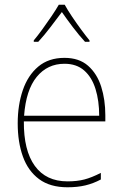

<svg xmlns="http://www.w3.org/2000/svg" viewBox="-20 -783 521 813"><path d="M253 -538Q315 -538 353 -504.5Q391 -471 408.5 -416Q426 -361 426 -295V-269H81Q80 -146 127.5 -80.5Q175 -15 266 -15Q306 -15 337 -23Q368 -31 407 -51V-23Q375 -6 341.5 2Q308 10 266 10Q192 10 145.5 -24.5Q99 -59 77 -120Q55 -181 55 -261Q55 -338 76.5 -401Q98 -464 142 -501Q186 -538 253 -538ZM253 -513Q181 -513 135.5 -457.5Q90 -402 82 -293H400Q400 -356 384.5 -406Q369 -456 336.5 -484.5Q304 -513 253 -513ZM254 -763Q266 -741 285.5 -712Q305 -683 325 -656Q345 -629 359 -612V-606H340Q315 -633 288.5 -668Q262 -703 242 -732Q221 -704 194 -668.5Q167 -633 142 -606H123V-612Q139 -631 159 -658.5Q179 -686 198 -714Q217 -742 229 -763Z"/></svg>

Font: Noto Sans SemiCondensed Thin
Style: Regular
Weight: 100
Width: 4
Designer: Monotype Design Team
Foundry: Monotype Imaging Inc.
Version: Version 2.013; ttfautohint (v1.8.4.7-5d5b)